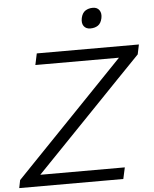

<svg xmlns="http://www.w3.org/2000/svg" viewBox="-63 -982 830 1032"><g transform="rotate(-5 352.0 -465.5)"><path d="M-1.5 0 7 -42.5Q43.5 -80.5 89 -127.8Q134.5 -175 181.2 -223.5Q228 -272 267 -312.5L593.5 -651.5H142.5L155.5 -713H706.5L695.5 -660.5Q634.5 -597.5 575.5 -536.5Q516.5 -475.5 458 -414.5L117.5 -61.5H573.5L560 0ZM454.5 -821.5Q431 -821.5 419.2 -837.5Q407.5 -853.5 413 -881Q419 -908.5 436.2 -919.8Q453.5 -931 477 -931Q500.5 -931 512 -914.2Q523.5 -897.5 518 -871Q512 -843.5 495.2 -832.5Q478.5 -821.5 454.5 -821.5Z"/></g></svg>

Font: Commissioner Light
Style: Italic
Weight: 300
Italic angle: -12°
Designer: Kostas Bartsokas
Foundry: Kostas Bartsokas
Version: Version 1.000; ttfautohint (v1.8.3)